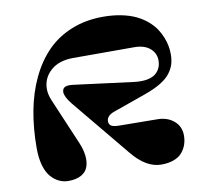

<svg xmlns="http://www.w3.org/2000/svg" viewBox="-85 -867 1033 974"><g transform="rotate(-10 431.5 -380.0)"><path d="M807.1 -110.8Q807.1 -85.9 799.8 -64.5Q792.5 -43 777.1 -24.4Q761.7 -5.9 734.1 4.6Q706.5 15.1 668.9 15.1Q591.8 15.1 521 -70.8L273.9 -370.1Q242.2 -410.2 242.2 -433.1Q242.7 -452.1 256.8 -458.5Q271 -464.8 299.8 -460.9L604 -421.9Q642.6 -417 671.1 -422.1Q699.7 -427.2 715.6 -440.4Q731.4 -453.6 738.8 -470.5Q746.1 -487.3 746.1 -507.8Q746.1 -545.9 717 -570.6Q688 -595.2 634.8 -595.2H321.8Q247.6 -595.2 205.3 -556.9Q163.1 -518.6 163.1 -462.9Q163.1 -435.5 175.8 -404.8L277.8 -165Q293 -129.4 296.6 -97.9Q300.3 -66.4 292 -40.8Q283.7 -15.1 257.8 0Q231.9 15.1 190.9 15.1Q166 15.1 144 5.1Q122.1 -4.9 102.5 -26.1Q83 -47.4 71.5 -85.9Q60.1 -124.5 60.1 -175.8Q60.1 -278.8 77.1 -368.7Q94.2 -458.5 129.9 -533.4Q165.5 -608.4 217.8 -661.9Q270 -715.3 343.8 -745.1Q417.5 -774.9 506.8 -774.9Q558.1 -774.9 601.6 -765.9Q645 -756.8 675.8 -741.9Q706.5 -727.1 731 -706.3Q755.4 -685.5 770.5 -663.6Q785.6 -641.6 795.4 -616.9Q805.2 -592.3 809.1 -570.8Q813 -549.3 813 -528.8Q813 -501 806.6 -478.8Q800.3 -456.5 783.2 -433.1Q766.1 -409.7 732.2 -388.9Q698.2 -368.2 647 -350.1L482.9 -292Q439.9 -277.8 439.9 -248Q439.9 -231 452.6 -223.9Q465.3 -216.8 494.1 -216.8L690.9 -214.8Q741.2 -213.9 774.2 -185.3Q807.1 -156.7 807.1 -110.8Z"/></g></svg>

Font: Pilowlava
Style: Regular
Weight: 400
Designer: Anton Moglia, Jérémy Landes, Maksym Kobuzan (Cyrillic), Velvetyne Type Foundry
Foundry: Anton Moglia, Jérémy Landes, Velvetyne Type Foundry
Version: Version 1.001;hotconv 1.0.109;makeotfexe 2.5.65596